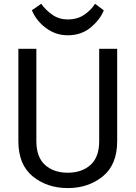

<svg xmlns="http://www.w3.org/2000/svg" viewBox="-20 -965 706 1000"><path d="M75.7 -229.5Q75.7 -107.4 150.6 -46.4Q225.6 14.6 333 14.6Q440.4 14.6 515.4 -46.4Q590.3 -107.4 590.3 -229.5V-710.9H496.6V-229.5Q496.6 -146.5 451.4 -106Q406.2 -65.4 333 -65.4Q259.8 -65.4 214.6 -106Q169.4 -146.5 169.4 -229.5V-710.9H75.7ZM475.1 -945.3Q454.1 -912.1 418.5 -887.9Q382.8 -863.8 333 -863.8Q286.6 -863.8 251.2 -889.2Q215.8 -914.6 194.8 -945.3L146 -911.6Q169.4 -856 220 -818.6Q270.5 -781.2 333 -781.2Q403.3 -781.2 452.4 -822Q501.5 -862.8 520.5 -911.1Z"/></svg>

Font: Roboto Flex
Style: Regular
Weight: 400
Designer: Berlow after Robertson
Foundry: Google
Version: Version 3.200;gftools[0.9.32]